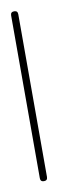

<svg xmlns="http://www.w3.org/2000/svg" viewBox="-56 -402 128 423"><g transform="rotate(-10 8.0 -190.0)"><path d="M0 -8H16V-372H0ZM8 -16Q4 -16 2 -14Q0 -12 0 -8Q0 -4 2 -2Q4 0 8 0Q12 0 14 -2Q16 -4 16 -8Q16 -12 14 -14Q12 -16 8 -16ZM8 -380Q4 -380 2 -378Q0 -376 0 -372Q0 -368 2 -366Q4 -364 8 -364Q12 -364 14 -366Q16 -368 16 -372Q16 -376 14 -378Q12 -380 8 -380Z"/></g></svg>

Font: Wavefont ExtraLight
Style: Regular
Weight: 250
Version: Version 3.004;gftools[0.9.33]